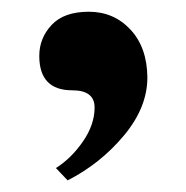

<svg xmlns="http://www.w3.org/2000/svg" viewBox="-20 -147 316 327"><path d="M103 6.8Q46.9 6.8 46.9 -51.8Q46.9 -82 67.9 -104.5Q88.9 -127 131.3 -127Q173.8 -127 202.1 -96.7Q230.5 -66.4 231 -15.1Q231 36.1 190.9 84Q150.9 131.8 95.2 160.2L75.2 139.2Q101.1 123 121.1 94.2Q141.1 65.4 141.1 36.1Q141.1 6.8 103 6.8Z"/></svg>

Font: Unna-Bold
Style: Bold
Weight: 700
Designer: Jorge de Buen U.
Foundry: Omnibus-Type
Version: Version 2.006;PS 002.006;hotconv 1.0.70;makeotf.lib2.5.58329